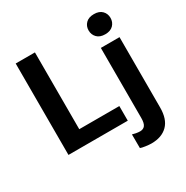

<svg xmlns="http://www.w3.org/2000/svg" viewBox="-209 -908 1251 1293"><g transform="rotate(-30 416.5 -261.5)"><path d="M75.7 0V-710.9H225.3V-113.8H536.9V0ZM515.4 200.4 514.9 94Q522.9 96.9 540.8 100.3Q558.6 103.8 573.5 103.8Q599.1 103.8 611.9 86.7Q624.8 69.6 624.8 29.5V-515.1H770V32.2Q770 122.6 724.9 167.7Q679.7 212.9 599.1 212.9Q581.1 212.9 553.7 209Q526.4 205.1 515.4 200.4ZM612.1 -658Q612.1 -690.9 634.2 -713.4Q656.3 -735.8 697.5 -735.8Q738.5 -735.8 760.5 -713.4Q782.5 -690.9 782.5 -658Q782.5 -624.8 760.4 -602.2Q738.4 -579.6 697.3 -579.6Q656.1 -579.6 634.1 -602.2Q612.1 -624.8 612.1 -658Z"/></g></svg>

Font: RobotoFlex
Style: Regular
Weight: 400
Designer: Berlow after Robertson
Foundry: Google
Version: Version 2.136